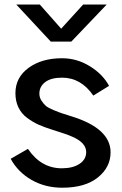

<svg xmlns="http://www.w3.org/2000/svg" viewBox="-20 -832 551 869"><path d="M28.3 -113.3 106.4 -158.2Q166 -70.3 259.8 -70.3Q309.6 -70.3 339.8 -90.3Q370.1 -110.4 370.1 -143.6Q370.1 -186.5 305.7 -213.9Q285.2 -223.6 212.9 -246.1Q178.7 -256.8 153.8 -268.1Q128.9 -279.3 103 -298.3Q77.1 -317.4 63.5 -345.7Q49.8 -374 49.8 -410.2Q49.8 -481.4 109.4 -524.9Q168.9 -568.4 260.7 -568.4Q328.1 -568.4 386.7 -532.2Q445.3 -496.1 473.6 -443.4L402.3 -399.4Q346.7 -480.5 260.7 -480.5Q210.9 -480.5 184.6 -460.4Q158.2 -440.4 158.2 -408.2Q158.2 -390.6 168 -376Q177.7 -361.3 188 -352.5Q198.2 -343.8 223.1 -333.5Q248 -323.2 260.3 -319.3Q272.5 -315.4 302.7 -305.7Q480.5 -251 480.5 -142.6Q480.5 -75.2 422.9 -28.8Q365.2 17.6 261.7 17.6Q184.6 17.6 123 -17.6Q61.5 -52.7 28.3 -113.3ZM53.7 -811.5H160.2L256.8 -702.1L356.4 -811.5H462.9L302.7 -643.6H210Z"/></svg>

Font: Gothic A1 SemiBold
Style: Regular
Weight: 600
Version: Version 2.50